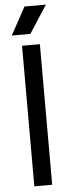

<svg xmlns="http://www.w3.org/2000/svg" viewBox="-61 -943 359 974"><g transform="rotate(-5 118.5 -456.5)"><path d="M73.2 0V-715.8H164.1V0ZM103 -913.1H211.9L120.6 -772H25.9Z"/></g></svg>

Font: Arian AMU
Style: Regular
Weight: 400
Designer: Ruben Hakobyan (Tarumian)
Foundry: Ruben Hakobyan (Tarumian)
Version: Version 4.003